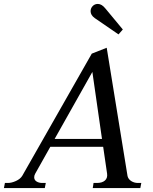

<svg xmlns="http://www.w3.org/2000/svg" viewBox="-54 -957 778 977"><path d="M407 -900Q407 -915 417.5 -926Q428 -937 444 -937Q464 -937 483 -913L571 -807L549 -782L428 -865Q407 -880 407 -900ZM665 -26 660 0H418L422 -26H439Q466 -26 480 -38.5Q494 -51 491 -73L471 -210H202L125 -73Q120 -64 120 -55Q120 -41 132 -33.5Q144 -26 161 -26H179L174 0H-34L-29 -26H-14Q5 -26 27 -36Q49 -46 59 -62L413 -684L489 -714L595 -61Q599 -45 614 -35.5Q629 -26 648 -26ZM465 -250 416 -591 224 -250Z"/></svg>

Font: Taviraj
Style: Italic
Weight: 400
Italic angle: -12°
Designer: Katatrad Team
Foundry: CadsonDemak
Version: Version 1.001